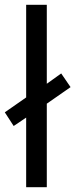

<svg xmlns="http://www.w3.org/2000/svg" viewBox="-33 -780 314 800"><path d="M76 0V-290L24 -255L-13 -312L76 -374V-760H162V-431L222 -474L261 -417L162 -348V0Z"/></svg>

Font: Noto Sans SemiCondensed
Style: Regular
Weight: 400
Width: 4
Designer: Monotype Design Team
Foundry: Monotype Imaging Inc.
Version: Version 2.013; ttfautohint (v1.8.4.7-5d5b)